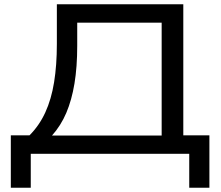

<svg xmlns="http://www.w3.org/2000/svg" viewBox="-20 -725 1044 905"><path d="M31 160V-87H119Q165 -133 193.5 -195Q222 -257 235 -337.5Q248 -418 248 -518V-705H844V-87H967V160H872V0H125V160ZM225 -86H742V-618H344V-510Q344 -409 331 -331Q318 -253 292.5 -193Q267 -133 225 -86Z"/></svg>

Font: Nunito Sans 7pt Expanded
Style: Regular
Weight: 400
Width: 7
Designer: Vernon Adams
Foundry: Vernon Adams
Version: Version 3.101;gftools[0.9.27]